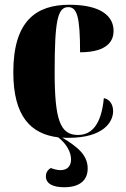

<svg xmlns="http://www.w3.org/2000/svg" viewBox="-20 -570 529 808"><path d="M269 10C414 10 456 -56 456 -102C456 -129 443 -152 417 -157C406 -40 362 -2 308 -2C233 -2 210 -66 210 -267C210 -481 222 -540 267 -540C304 -540 317 -501 317 -350C440 -350 458 -405 458 -440C458 -501 406 -550 272 -550C133 -550 36 -483 36 -266C36 -80 110 -6 225 8C261 36 279 71 279 101C279 130 262 146 235 146C221 146 206 142 194 137C178 146 173 160 173 172C173 202 201 218 250 218C315 218 349 189 349 139C349 82 306 48 242 9C251 10 260 10 269 10Z"/></svg>

Font: Noto Serif Display Condensed Black
Style: Regular
Weight: 900
Width: 3
Designer: Monotype Design Team
Foundry: Monotype Imaging Inc.
Version: Version 2.009